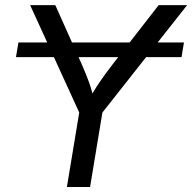

<svg xmlns="http://www.w3.org/2000/svg" viewBox="-20 -748 769 768"><path d="M715.8 -578.1 706.1 -519.5H43.9L53.7 -578.1ZM247.6 0 296.9 -297.9 100.6 -727.5H201.2L306.2 -492.7Q323.7 -453.1 336.7 -417.2Q349.6 -381.3 360.8 -326.7H323.7Q353 -382.3 377.9 -418.7Q402.8 -455.1 432.1 -492.7L614.7 -727.5H728.5L389.6 -297.9L340.3 0Z"/></svg>

Font: Inter
Style: Italic
Weight: 400
Italic angle: -9.3988°
Designer: Rasmus Andersson
Foundry: rsms
Version: Version 4.001;git-66647c0bb